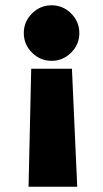

<svg xmlns="http://www.w3.org/2000/svg" viewBox="-20 -600 390 726"><path d="M101 -549Q132 -580 175 -580Q218 -580 249 -549Q280 -518 280 -475Q280 -432 249 -401Q218 -370 175 -370Q132 -370 101 -401Q70 -432 70 -475Q70 -518 101 -549ZM252 -340 272 106H88L98 -340Z"/></svg>

Font: Martel Sans Heavy
Style: Regular
Weight: 900
Designer: Dan Reynolds and Mathieu Réguer
Foundry: Dan Reynolds and Mathieu Réguer
Version: Version 1.001;PS 001.001;hotconv 1.0.70;makeotf.lib2.5.58329